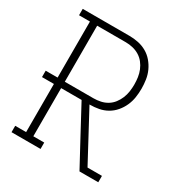

<svg xmlns="http://www.w3.org/2000/svg" viewBox="-171 -863 942 991"><g transform="rotate(30 300.0 -367.5)"><path d="M37 0V-38H102V-325H31V-363H102V-697H37V-735H316Q343 -735 369 -729.5Q395 -724 418 -711Q441 -698 458.5 -677.5Q476 -657 487 -633Q498 -609 502 -582.5Q506 -556 506 -530Q506 -503 502 -477Q498 -451 487 -426.5Q476 -402 458.5 -381.5Q441 -361 418 -348Q395 -335 369 -330Q343 -325 316 -325H314L468 -38H554V0H442L354 -163L267 -325H145V-38H210V0ZM145 -363H316Q337 -363 358 -367.5Q379 -372 397 -383Q415 -394 428 -411Q441 -428 449 -447.5Q457 -467 460 -488Q463 -509 463 -530Q463 -551 460 -572Q457 -593 449 -612.5Q441 -632 428 -648.5Q415 -665 397 -676Q379 -687 358 -692Q337 -697 316 -697H145Z"/></g></svg>

Font: Iosevka Etoile Extralight
Style: Regular
Weight: 200
Designer: Belleve Invis
Foundry: Belleve Invis
Version: Version 22.1.2; ttfautohint (v1.8.4)